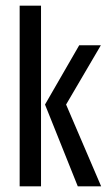

<svg xmlns="http://www.w3.org/2000/svg" viewBox="-20 -654 388 674"><path d="M253 0 138 -287 258 -495H334L212 -287L335 0ZM49 0V-634H124V0Z"/></svg>

Font: Alumni Sans Medium
Style: Regular
Weight: 500
Designer: Robert E. Leuschke
Foundry: Robert E. Leuschke
Version: Version 1.018